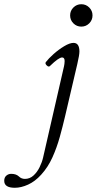

<svg xmlns="http://www.w3.org/2000/svg" viewBox="-171 -619 458 909"><path d="M214 -493Q192 -493 176.5 -508.5Q161 -524 161 -546Q161 -568 176.5 -583.5Q192 -599 214 -599Q236 -599 251.5 -583.5Q267 -568 267 -546Q267 -524 251.5 -508.5Q236 -493 214 -493ZM-101 270Q-151 270 -151 237Q-151 221 -141 212.5Q-131 204 -118 204Q-95 204 -82 216Q-70 228 -53 228Q-30 228 -12.5 212Q5 196 16.5 172.5Q28 149 33 127L132 -305Q133 -310 134 -316.5Q135 -323 135 -330Q135 -347 123 -347Q107 -347 66 -307Q60 -300 50.5 -309Q41 -318 46 -325Q59 -342 82.5 -363Q106 -384 132.5 -400Q159 -416 177 -416Q205 -416 205 -375Q205 -359 195 -316L137 -68Q126 -21 112 29.5Q98 80 77 126.5Q56 173 24 208Q-5 240 -38 255Q-71 270 -101 270Z"/></svg>

Font: Junicode
Style: Italic
Weight: 400
Italic angle: -11°
Designer: Peter S. Baker
Version: Version 2.100; ttfautohint (v1.8.4)